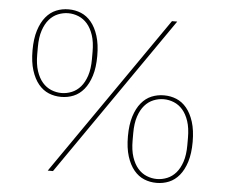

<svg xmlns="http://www.w3.org/2000/svg" viewBox="-51 -769 985 839"><g transform="rotate(5 441.0 -349.0)"><path d="M187 0 671 -698H694L210 0ZM217 -326Q188 -326 162.5 -336.5Q137 -347 117.5 -370.5Q98 -394 86.5 -430.5Q75 -467 75 -518Q75 -569 86.5 -605.5Q98 -642 117.5 -665.5Q137 -689 162.5 -699.5Q188 -710 217 -710Q246 -710 271.5 -699.5Q297 -689 316.5 -665.5Q336 -642 347.5 -605.5Q359 -569 359 -518Q359 -467 347.5 -430.5Q336 -394 316.5 -370.5Q297 -347 271.5 -336.5Q246 -326 217 -326ZM217 -343Q240 -343 262 -352Q284 -361 300.5 -380Q317 -399 327 -429Q337 -459 337 -502V-534Q337 -577 327 -607Q317 -637 300.5 -656Q284 -675 262 -684Q240 -693 217 -693Q194 -693 172 -684Q150 -675 133.5 -656Q117 -637 107 -607Q97 -577 97 -534V-502Q97 -459 107 -429Q117 -399 133.5 -380Q150 -361 172 -352Q194 -343 217 -343ZM665 12Q636 12 610.5 1.5Q585 -9 565.5 -32.5Q546 -56 534.5 -92.5Q523 -129 523 -180Q523 -231 534.5 -267.5Q546 -304 565.5 -327.5Q585 -351 610.5 -361.5Q636 -372 665 -372Q694 -372 719.5 -361.5Q745 -351 764.5 -327.5Q784 -304 795.5 -267.5Q807 -231 807 -180Q807 -129 795.5 -92.5Q784 -56 764.5 -32.5Q745 -9 719.5 1.5Q694 12 665 12ZM665 -5Q688 -5 710 -14Q732 -23 748.5 -42Q765 -61 775 -91Q785 -121 785 -164V-196Q785 -239 775 -269Q765 -299 748.5 -318Q732 -337 710 -346Q688 -355 665 -355Q642 -355 620 -346Q598 -337 581.5 -318Q565 -299 555 -269Q545 -239 545 -196V-164Q545 -121 555 -91Q565 -61 581.5 -42Q598 -23 620 -14Q642 -5 665 -5Z"/></g></svg>

Font: IBM Plex Sans Devanagari Thin
Style: Regular
Weight: 100
Designer: Mike Abbink, Paul van der Laan, Pieter van Rosmalen, Erin McLaughlin
Foundry: Bold Monday
Version: Version 1.1